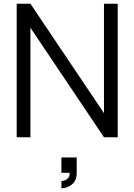

<svg xmlns="http://www.w3.org/2000/svg" viewBox="-20 -740 724 1035"><path d="M311 275V236Q317 236 328 232.5Q339 229 347.8 219.2Q356.5 209.5 355.5 191.5H311V109H393.5V191.5Q393.5 233.5 367.8 254.2Q342 275 311 275ZM70 0V-720H144L540.5 -130V-720H614.5V0H540.5L144 -590.5V0Z"/></svg>

Font: Manrope ExtraLight
Style: Regular
Weight: 400
Version: Version 4.504